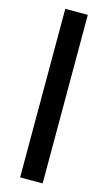

<svg xmlns="http://www.w3.org/2000/svg" viewBox="-140 -773 572 1021"><g transform="rotate(15 146.5 -262.0)"><path d="M85 202V-726H209V202Z"/></g></svg>

Font: Archivo Expanded ExtraBold
Style: Regular
Weight: 800
Width: 7
Designer: Hector Gatti
Foundry: Omnibus-Type
Version: Version 2.001; ttfautohint (v1.8.3)